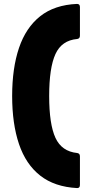

<svg xmlns="http://www.w3.org/2000/svg" viewBox="-20 -810 448 980"><path d="M374 150Q259 144 185.5 86.5Q112 29 77 -74.5Q42 -178 42 -320Q42 -462 77 -565.5Q112 -669 185 -727Q258 -785 373 -790Q388 -790 388 -774V-628Q388 -613 374 -611Q295 -604 263 -534Q231 -464 231 -320Q231 -176 263 -106.5Q295 -37 374 -29Q388 -27 388 -12V134Q388 150 374 150Z"/></svg>

Font: LINE Seed Sans App ExtraBold
Style: Regular
Weight: 800
Designer: LINE VX Design & Dalton Maag Ltd & Sandoll Inc
Foundry: Dalton Maag Ltd
Version: Version 1.003